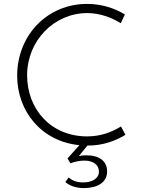

<svg xmlns="http://www.w3.org/2000/svg" viewBox="-20 -738 731 984"><path d="M420 58C409 58 396 59 384 62L428 8C510 9 577 -19 623 -47L600 -90C554 -61 496 -39 427 -39C239 -39 119 -180 119 -352C119 -530 258 -671 427 -671C492 -671 552 -648 599 -619L620 -664C567 -696 501 -718 426 -718C224 -718 68 -559 68 -350C68 -168 192 -13 387 6L326 74L341 99C357 92 389 85 411 85C464 85 487 111 487 142C487 177 452 197 405 197C372 197 347 186 332 171L315 195C335 213 368 226 410 226C476 226 529 199 529 141C529 87 488 57 420 58Z"/></svg>

Font: Sulaf Light
Style: Regular
Weight: 300
Designer: Bandar Raffah (Arabic) and Santiago Orozco (Latin)
Foundry: Caramella and Typemade
Version: Version 1.005;PS 001.005;hotconv 1.0.88;makeotf.lib2.5.64775